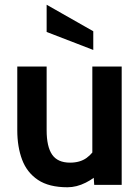

<svg xmlns="http://www.w3.org/2000/svg" viewBox="-20 -781 592 811"><path d="M265 10Q187 10 140.5 -21Q94 -52 73.5 -106.2Q53 -160.5 53 -231V-500H177V-231Q177 -161.5 200.2 -127.8Q223.5 -94 276 -94Q318 -94 345.8 -114Q373.5 -134 392 -170L370 -107V-500H494V0H378L372 -87L399 -52Q381 -29 342.2 -9.5Q303.5 10 265 10ZM374 -570 177 -646V-761L374 -649Z"/></svg>

Font: Cabin Resolve
Style: Bold-Resolve
Weight: 700
Designer: Pablo Impallari
Foundry: Pablo Impallari. http://www.impallari.com Igino Marini. http://www.ikern.com
Version: Version 3.001